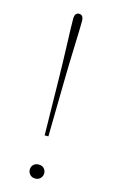

<svg xmlns="http://www.w3.org/2000/svg" viewBox="-112 -742 472 796"><g transform="rotate(15 124.5 -343.5)"><path d="M94 -20Q94 -33 102.5 -41.5Q111 -50 125 -50Q139 -50 147.5 -41.5Q156 -33 156 -20Q156 -8 147.5 1Q139 10 125 10Q111 10 102.5 1Q94 -8 94 -20ZM137 -412 133 -173H117L113 -412Q112 -478 109 -560.5Q106 -643 106 -670Q106 -697 125 -697Q144 -697 144 -670Q144 -643 141 -560.5Q138 -478 137 -412Z"/></g></svg>

Font: TypoPRO Source Serif Pro
Style: Regular
Weight: 200
Designer: Frank Grießhammer
Foundry: Adobe Systems Incorporated
Version: Version 1.017;PS (version unavailable);hotconv 1.0.79;makeot